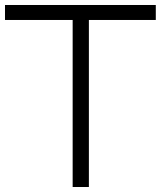

<svg xmlns="http://www.w3.org/2000/svg" viewBox="-26 -749 644 769"><path d="M265 0V-669H-6V-729H598V-669H330V0Z"/></svg>

Font: BDO Grotesk Light
Style: Regular
Weight: 300
Designer: Deni Anggara
Foundry: Lokal Container
Version: Version 2.000